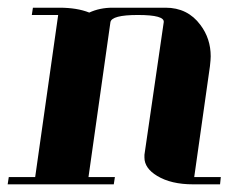

<svg xmlns="http://www.w3.org/2000/svg" viewBox="-20 -481 596 501"><path d="M0 0 2.9 -19H71.8L131.8 -441.9H63L65.9 -460.9H134.8Q181.2 -460.9 212.9 -448.2Q240.2 -460.9 273.9 -460.9H412.1Q469.7 -460.9 502.9 -416Q529.8 -380.4 529.8 -334Q529.8 -325.7 527.8 -308.1L486.8 -19H556.2L554.2 0H483.9Q426.3 0 390.1 -22Q356.9 -42 356.9 -69.8V-77.1L407.2 -422.9Q410.2 -441.9 339.8 -441.9Q271 -441.9 268.1 -422.9L210.9 -19H279.8L276.9 0Z"/></svg>

Font: Hjet
Style: Italic
Weight: 400
Designer: T. Christopher White
Version: Version 1.2